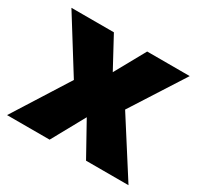

<svg xmlns="http://www.w3.org/2000/svg" viewBox="-123 -701 877 849"><g transform="rotate(30 315.0 -276.5)"><path d="M183.1 -282.2 14.2 -553.2H231L314.9 -397.9L400.9 -553.2H618.2L444.8 -282.2L625 0H408.2L314.9 -168L222.2 0H4.9Z"/></g></svg>

Font: Open Sans ExtraBold
Style: Regular
Weight: 800
Designer: Monotype Design Team
Foundry: Monotype Imaging Inc.
Version: Version 3.003; ttfautohint (v1.8.4)